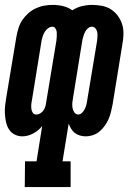

<svg xmlns="http://www.w3.org/2000/svg" viewBox="-26 -548 546 783"><path d="M75 215 76 110H123L146 -34Q131 -15 109 -3.5Q87 8 65 8Q48 8 33.5 0.5Q19 -7 10.5 -20.5Q2 -34 -1.5 -50.5Q-5 -67 -6 -84Q-7 -101 -5 -118.5Q-3 -136 0 -153L41 -399Q44 -416 49.5 -433.5Q55 -451 65 -466Q75 -481 89 -493.5Q103 -506 120 -514Q137 -522 154.5 -525Q172 -528 189 -528Q211 -528 231.5 -523Q252 -518 269 -506Q287 -518 308 -523Q329 -528 349 -528Q370 -528 390.5 -524Q411 -520 427 -509.5Q443 -499 454.5 -483.5Q466 -468 472 -449Q478 -430 477.5 -409Q477 -388 473 -367L433 -121Q430 -106 426.5 -91.5Q423 -77 417 -63Q411 -49 401.5 -35.5Q392 -22 380 -12Q368 -2 353 3Q338 8 323 8Q311 8 299.5 4.5Q288 1 279 -6Q270 -13 264 -23Q258 -33 254 -44L229 110H262V215ZM122 -81Q130 -81 137 -85Q144 -89 149 -95Q154 -101 157 -108.5Q160 -116 161 -123L204 -382Q205 -390 205.5 -399Q206 -408 205.5 -416Q205 -424 200.5 -431.5Q196 -439 188 -439Q179 -439 171 -433.5Q163 -428 157.5 -419.5Q152 -411 149 -402.5Q146 -394 144 -385L104 -138Q102 -129 101.5 -120.5Q101 -112 102 -103.5Q103 -95 108 -88Q113 -81 122 -81ZM293 -81Q301 -81 308 -87.5Q315 -94 319 -102Q323 -110 325.5 -118.5Q328 -127 329 -135L370 -382Q371 -391 371.5 -400Q372 -409 370.5 -417Q369 -425 363.5 -432Q358 -439 349 -439Q340 -439 332.5 -432.5Q325 -426 321 -418Q317 -410 314.5 -401.5Q312 -393 310 -385L272 -150Q270 -140 269 -129.5Q268 -119 269.5 -109Q271 -99 277 -90Q283 -81 293 -81Z"/></svg>

Font: Iosevka Curly Slab Extrabold
Style: Italic
Weight: 800
Italic angle: -9°
Monospace: yes
Designer: Belleve Invis
Foundry: Belleve Invis
Version: Version 22.1.2; ttfautohint (v1.8.4)